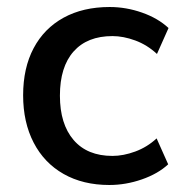

<svg xmlns="http://www.w3.org/2000/svg" viewBox="-20 -519 518 548"><path d="M292 9Q217 9 161.5 -22.5Q106 -54 76 -112Q46 -170 46 -247Q46 -325 76 -381.5Q106 -438 161.5 -468.5Q217 -499 293 -499Q340 -499 385.5 -483Q431 -467 461 -439L428 -365Q400 -391 366 -403.5Q332 -416 301 -416Q229 -416 190 -372Q151 -328 151 -246Q151 -165 190 -119.5Q229 -74 301 -74Q332 -74 366 -86.5Q400 -99 427 -124L460 -50Q431 -23 385 -7Q339 9 292 9Z"/></svg>

Font: Nunito Sans 11pt SemiBold
Style: Regular
Weight: 600
Version: Version 3.101;gftools[0.9.27]